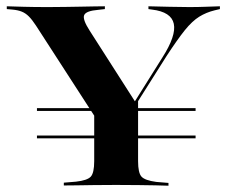

<svg xmlns="http://www.w3.org/2000/svg" viewBox="-20 -591 720 611"><path d="M97.6 -150.8V-159.7H602.4V-150.8ZM97.6 -237.9V-246.8H310.5L317.7 -237.9ZM409.7 -237.9 416.9 -246.8H602.4V-237.9ZM320.2 -160.5 94.4 -509.7Q82.3 -528.2 71.8 -538.7Q61.3 -549.2 49.2 -554Q37.1 -558.9 19.4 -560.5L1.6 -562.1V-571Q22.6 -570.2 56 -569.4Q89.5 -568.5 130.6 -568.5H132.3H135.5Q163.7 -568.5 189.1 -569Q214.5 -569.4 237.9 -569.8Q261.3 -570.2 280.6 -570.6Q300 -571 313.7 -571V-562.1L292.7 -559.7Q254 -556.5 248 -543.1Q241.9 -529.8 265.3 -493.5L412.9 -262.9L397.6 -250L496.8 -408.1Q541.1 -477.4 533.1 -515.3Q525 -553.2 463.7 -560.5L452.4 -562.1V-571Q490.3 -570.2 519.4 -569.4Q548.4 -568.5 581.5 -568.5Q610.5 -568.5 632.3 -569.4Q654 -570.2 679.8 -571V-562.1L662.9 -558.1Q636.3 -551.6 614.1 -537.9Q591.9 -524.2 568.1 -494.8Q544.4 -465.3 509.7 -412.1L350.8 -160.5ZM339.5 -2.4Q307.3 -2.4 277.8 -2Q248.4 -1.6 224.6 -1.2Q200.8 -0.8 183.1 -0.8V-9.7L221.8 -12.9Q258.1 -16.9 269 -29Q279.8 -41.1 279.8 -78.2V-250.8L366.1 -196.8L419.4 -279V-78.2Q419.4 -41.1 430.2 -29Q441.1 -16.9 477.4 -12.1L516.1 -8.9V0Q499.2 -0.8 475 -1.2Q450.8 -1.6 421.8 -2Q392.7 -2.4 359.7 -2.4H350Z"/></svg>

Font: Playfair 144pt SemiExpanded ExtraBold
Style: Regular
Weight: 800
Width: 6
Designer: Claus Eggers Sørensen
Foundry: Claus Eggers Sørensen
Version: Version 2.203